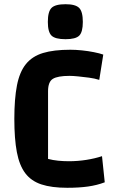

<svg xmlns="http://www.w3.org/2000/svg" viewBox="-20 -876 539 911"><path d="M477 -11Q440 3 397.5 9Q355 15 299 15Q225 15 176.5 -1Q128 -17 100 -54Q72 -91 60 -154Q48 -217 48 -312Q48 -407 60.5 -471Q73 -535 103 -572Q133 -609 184 -624.5Q235 -640 314 -640Q339 -640 368.5 -637Q398 -634 425.5 -628.5Q453 -623 470 -617L451 -497Q429 -504 402.5 -507.5Q376 -511 351 -513.5Q326 -516 310 -516Q254 -516 231 -502Q208 -488 208 -443V-122Q231 -116 256 -113.5Q281 -111 307 -111Q349 -111 390 -117.5Q431 -124 464 -135ZM291 -690Q242 -690 224.5 -707Q207 -724 207 -772Q207 -821 224.5 -838.5Q242 -856 291 -856Q338 -856 355.5 -838.5Q373 -821 373 -772Q373 -724 356 -707Q339 -690 291 -690Z"/></svg>

Font: Changa SemiBold
Style: Regular
Weight: 600
Designer: Eduardo Rodriguez Tunni
Foundry: Eduardo Rodriguez Tunni
Version: Version 3.002; ttfautohint (v1.8.2)